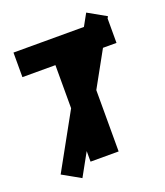

<svg xmlns="http://www.w3.org/2000/svg" viewBox="-149 -859 884 1028"><g transform="rotate(-20 293.0 -345.0)"><path d="M25 -550V-690H561V-550H373V0H213V-550ZM39 10 464 -758 567 -700 142 68Z"/></g></svg>

Font: Radio Canada
Style: Regular
Weight: 400
Designer: Charles Daoud, Etienne Aubert Bonn, Alexandre Saumier Demers, Jacques Le Bailly
Foundry: Radio-Canada
Version: Version 2.104;gftools[0.9.28.dev5+ged2979d]